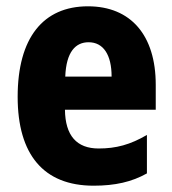

<svg xmlns="http://www.w3.org/2000/svg" viewBox="-20 -630 547 609"><path d="M259 -610C117 -610 36 -510 36 -323C36 -140 118 -41 277 -41C345 -41 398 -53 446 -80V-202C393 -171 348 -159 293 -159C223 -159 187 -200 186 -282H474V-361C474 -518 395 -610 259 -610ZM261 -496C308 -496 334 -456 334 -387H187C190 -466 220 -496 261 -496Z"/></svg>

Font: Noto Sans Tamil UI Condensed ExtraBold
Style: Regular
Weight: 800
Width: 3
Designer: Jelle Bosma - Monotype Design Team
Foundry: Monotype Imaging Inc.
Version: Version 2.004